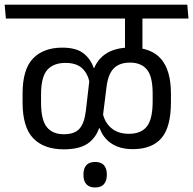

<svg xmlns="http://www.w3.org/2000/svg" viewBox="-40 -653 840 836"><path d="M450.3 -572.4H675.6L670.1 -632.6H444.9ZM579.6 -593.5H504.5V-478.4L579.6 -478.1ZM780.7 -572.4 775.4 -632.6H-19.7L-14.4 -572.4ZM580.2 -429.7V-589.5H504.2V-429.7ZM704.3 -208.5V-245Q704.3 -346.5 661.3 -396.3Q618.4 -446.1 528.8 -446.1Q458.2 -446.1 416 -415.5Q373.9 -384.9 361.8 -329.2L351 -318.7L333.7 -169.3Q327.2 -116.2 305.8 -92.3Q284.5 -68.5 237.7 -68.5Q189.5 -68.5 164.1 -99.4Q138.7 -130.4 138.7 -206.9V-241.1Q138.7 -317.4 165.6 -348.3Q192.4 -379.1 245.2 -379.1Q291.7 -379.1 316.7 -356.6Q341.6 -334.1 350 -294.2L361.9 -294.6L375.3 -357.1H368Q355.4 -395.5 323.7 -420.6Q292 -445.6 231.1 -445.6Q149.4 -445.6 103.8 -398.4Q58.3 -351.2 58.3 -245.5V-207.2Q58.3 -99.2 104.6 -51Q150.9 -2.8 237.7 -2.8Q312.6 -2.8 350.1 -34Q387.6 -65.2 397.8 -119.1L405.7 -128.9L423.8 -274.4Q430.7 -330.1 455.3 -355.2Q479.8 -380.4 526.4 -380.4Q574 -380.4 599.3 -350.7Q624.7 -321 624.7 -245V-211.5Q624.7 -134.9 599.7 -102.6Q574.7 -70.4 520.6 -70.4Q474.3 -70.4 445.1 -95Q416 -119.5 407.6 -159.4H393.5L383.8 -94.1H394.5Q402.9 -68.8 421.5 -48.2Q440 -27.7 469 -15.6Q497.9 -3.6 538.1 -3.6Q621.7 -3.6 663 -51.6Q704.3 -99.6 704.3 -208.5ZM374.4 163.3Q399.9 163.3 412.5 149Q425.1 134.7 425.1 110Q425.1 109.1 425.1 107.8Q425.1 106.4 425.1 105.9Q425.1 80.7 412.7 66.4Q400.3 52.2 374.4 52.2Q348.5 52.2 335.9 66.2Q323.4 80.3 323.4 105.9Q323.4 106.4 323.4 108Q323.4 109.5 323.4 110Q323.4 134.6 335.9 149Q348.5 163.3 374.4 163.3Z"/></svg>

Font: Anek Devanagari Medium
Style: Regular
Weight: 500
Designer: Kailash Malviya (Devanagari) & Yesha Goshar (Latin)
Foundry: Ek Type
Version: Version 1.003